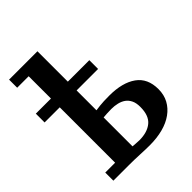

<svg xmlns="http://www.w3.org/2000/svg" viewBox="-219 -875 1005 1005"><g transform="rotate(-45 283.5 -373.0)"><path d="M-5 -530H107V-695H22V-755H232V-530H391V-465H232V-318Q238 -319 263 -322Q288 -325 334 -325Q430 -325 485 -286Q540 -247 540 -167Q540 -125 522.5 -92.5Q505 -60 473 -37Q441 -14 397 -2.5Q353 9 300 9Q270 9 230.5 7Q191 5 148 5H34V-55H107V-465H-5ZM232 -51Q237 -51 252 -49.5Q267 -48 280 -48Q339 -48 373 -76Q407 -104 407 -168Q407 -198 397.5 -217Q388 -236 372.5 -247Q357 -258 336 -263Q315 -268 292 -268Q275 -268 258 -267Q241 -266 232 -265Z"/></g></svg>

Font: PT Serif Caption
Style: Semibold
Weight: 600
Designer: A.Korolkova, O.Umpeleva, V.Yefimov
Foundry: ParaType Ltd
Version: Version 1.00;May 2, 2020;FontCreator 12.0.0.2544 64-bit